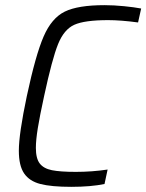

<svg xmlns="http://www.w3.org/2000/svg" viewBox="-20 -716 567 744"><path d="M53 -132Q53 -197 84 -344Q118 -503 149 -574.5Q180 -646 231 -671Q282 -696 385 -696Q421 -696 461 -692Q501 -688 527 -683L515 -629Q448 -638 399 -638Q308 -638 268 -620Q228 -602 205 -545Q182 -488 151 -344Q134 -266 126.5 -219.5Q119 -173 119 -143Q119 -102 134 -82.5Q149 -63 181 -56.5Q213 -50 274 -50Q336 -50 397 -59L385 -3Q332 8 256 8Q179 8 136.5 -3Q94 -14 73.5 -44Q53 -74 53 -132Z"/></svg>

Font: Saira Semi Condensed Light
Style: Italic
Weight: 300
Width: 4
Italic angle: -12°
Designer: Hector Gatti with collaboration of the Omnibus-Type team
Foundry: Omnibus-Type
Version: Version 1.001; ttfautohint (v1.8)